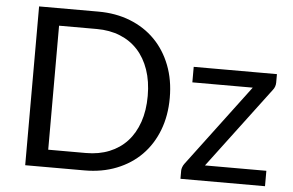

<svg xmlns="http://www.w3.org/2000/svg" viewBox="-51 -789 1317 863"><g transform="rotate(5 608.0 -358.0)"><path d="M712.5 -358Q712.5 -277.5 687 -211.5Q661.5 -145.5 615 -98.5Q568.5 -51.5 503.2 -25.8Q438 0 359 0H91.5V-716.5H359Q438 -716.5 503.2 -690.8Q568.5 -665 615 -617.8Q661.5 -570.5 687 -504.5Q712.5 -438.5 712.5 -358ZM613 -358Q613 -424 595 -476Q577 -528 544 -564Q511 -600 464 -619Q417 -638 359 -638H188.5V-78.5H359Q417 -78.5 464 -97.5Q511 -116.5 544 -152.2Q577 -188 595 -240Q613 -292 613 -358ZM1183 -468.5Q1183 -459 1179.8 -450Q1176.5 -441 1171 -434.5L896.5 -69.5H1173.5V0H792V-37Q792 -43.5 795 -52.2Q798 -61 804 -69L1080 -436.5H807.5V-506.5H1183Z"/></g></svg>

Font: Lato-Regular
Style: Regular
Weight: 400
Designer: Lukasz Dziedzic with Adam Twardoch and Botio Nikoltchev
Foundry: tyPoland Lukasz Dziedzic
Version: Version 2.015; 2015-08-06; http://www.latofonts.com/